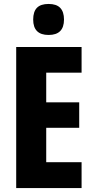

<svg xmlns="http://www.w3.org/2000/svg" viewBox="-20 -952 474 972"><path d="M393 0H62V-714H393V-584H214V-434H381V-305H214V-131H393ZM226 -932Q266 -932 285 -912Q304 -892 304 -853Q304 -814 284.5 -794.5Q265 -775 226 -775Q187 -775 167.5 -794.5Q148 -814 148 -853Q148 -893 167 -912.5Q186 -932 226 -932Z"/></svg>

Font: Noto Sans Khmer ExtraCondensed ExtraBold
Style: Regular
Weight: 800
Width: 2
Designer: Danh Hong and the Monotype Design Team
Foundry: Monotype Imaging Inc.
Version: Version 2.004